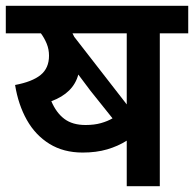

<svg xmlns="http://www.w3.org/2000/svg" viewBox="-20 -642 669 662"><path d="M531 -527V0H417V-157Q387 -138 349.5 -127Q312 -116 265 -116Q199 -116 150.5 -146Q102 -176 72.5 -228.5Q43 -281 32 -349Q91 -360 120 -383.5Q149 -407 149 -450Q149 -472 141 -491.5Q133 -511 121 -527H0V-622H629V-527ZM417 -527H230Q233 -521 236 -515L417 -282ZM292 -329Q271 -357 250 -385Q233 -321 157 -293Q174 -253 202 -232Q230 -211 275 -211Q305 -211 328 -217.5Q351 -224 368 -234Z"/></svg>

Font: Noto Sans Devanagari UI SemiBold
Style: Regular
Weight: 600
Designer: Jelle Bosma - Monotype Design Team
Foundry: Monotype Imaging Inc.
Version: Version 2.003; ttfautohint (v1.8.4.7-5d5b)